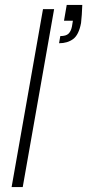

<svg xmlns="http://www.w3.org/2000/svg" viewBox="-20 -757 353 777"><path d="M27 0 154 -720H199L72 0ZM219 -582 224 -611Q247 -611 257 -620.5Q267 -630 271 -649L275 -673H239L250 -737H313Q312 -714 311 -697.5Q310 -681 308 -664Q299 -616 276 -599Q253 -582 219 -582Z"/></svg>

Font: DM Sans 24pt ExtraLight
Style: Italic
Weight: 250
Italic angle: -10°
Designer: Colophon Foundry, Jonny Pinhorn
Foundry: Colophon Foundry
Version: Version 4.004;gftools[0.9.30]